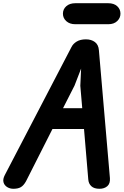

<svg xmlns="http://www.w3.org/2000/svg" viewBox="-41 -1173 768 1193"><path d="M42 0Q20.5 0 3.2 -10.8Q-14 -21.5 -19.2 -40.5Q-24.5 -59.5 -11 -85.5L403 -880.5Q413 -901 435.5 -914.8Q458 -928.5 493 -928.5Q526.5 -928.5 548.8 -911.8Q571 -895 573.5 -861L642 -66Q644.5 -32.5 625.8 -16.2Q607 0 577 0Q544 0 526.8 -15.8Q509.5 -31.5 507.5 -58L481 -371.5H285L120.5 -46.5Q106 -20.5 88.5 -10.2Q71 0 42 0ZM350.5 -500.5H470L458 -640L463 -747L422 -641ZM427 -1022.5Q392 -1022.5 371 -1041.5Q350 -1060.5 350 -1088Q350 -1116 371 -1134.5Q392 -1153 427 -1153H631.5Q667 -1153 687.2 -1134.5Q707.5 -1116 707.5 -1088Q707.5 -1061.5 687.2 -1042Q667 -1022.5 631.5 -1022.5Z"/></svg>

Font: Edu AU VIC WA NT Pre
Style: Bold
Weight: 700
Designer: Tina and Corey Anderson, Eben Sorkin, Mirko Velimirovic
Foundry: Google for Education
Version: Version 1.001